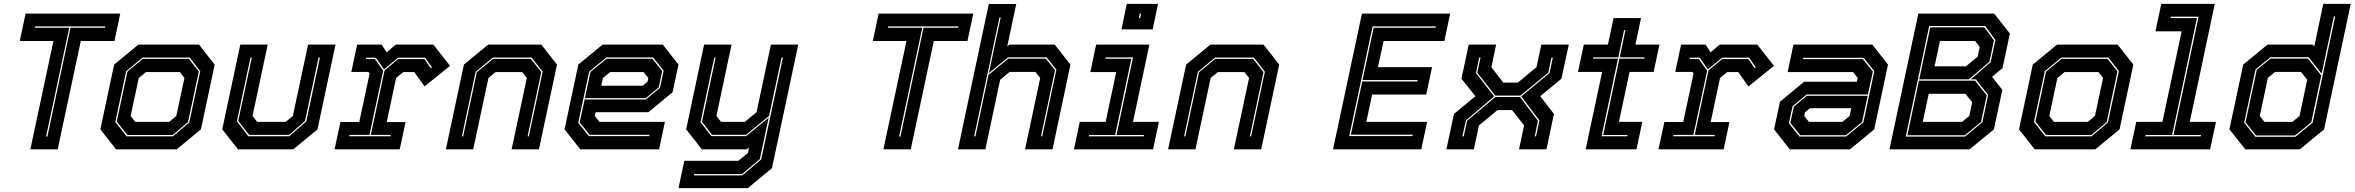

<svg xmlns="http://www.w3.org/2000/svg" viewBox="-20 -770 12141 990"><path d="M136.5 0 255.5 -558.5H82L112 -700H600L570 -558.5H396.5L277.5 0ZM217.5 -66H224.5L343.5 -627H521.5L523 -634H161L159.5 -627H337Z M578.5 0 497.5 -103 568.5 -437 693.5 -540H1006L1087 -437L1016 -103L891 0ZM633 -67H871.5L956 -138.5L1012.5 -403.5L958 -473.5H715.5L630.5 -403L574.5 -141ZM637 -74 582 -143 637 -401 716.5 -466.5H954L1005 -401.5L949.5 -140.5L870.5 -74ZM677.5 -141.5H852L889 -172L931 -368L907 -398.5H732.5L695.5 -368L653.5 -172Z M1207 0 1126 -103 1219 -540H1360.5L1282 -172L1306 -141.5H1453L1490 -172L1568.5 -540H1710L1617 -103L1492 0ZM1260.5 -67.5H1471.5L1559.5 -144L1629.5 -473.5H1622.5L1552.5 -146L1470.5 -74.5H1264.5L1208.5 -146.5L1278.5 -473.5H1271.5L1201.5 -144.5Z M1705 0 1735.5 -141H1832.5L1886 -391.5L1880 -399H1791.5L1821.5 -540H1948L1973.5 -500L2020.5 -540H2214.5L2300.5 -430.5L2169 -324.5L2116 -398.5H2059.5L2022.5 -368L1974 -140.5H2071L2041 0ZM1781 -67.5H1993.5L1995 -74.5H1892L1963 -407L2033.5 -465.5H2168.5L2201 -418L2207 -422.5L2172.5 -472.5H2033L1960 -412.5L1917.5 -472.5H1867.5L1866 -465.5H1913L1956 -405.5L1885 -74.5H1782.5Z M2279 0 2372 -437 2497 -540H2771L2852 -437L2759 0H2618L2696.5 -368L2672.5 -398.5H2535.5L2498.5 -368L2420 0ZM2361.5 -67H2368L2438.5 -397.5L2522.5 -466.5H2717L2771 -398.5L2700.5 -67H2707L2778 -400.5L2721 -473.5H2521.5L2432.5 -399.5Z M3397.5 -540 3478.5 -437 3448 -294.5 3323.5 -191.5H3051.5L3047 -172L3071 -141.5H3408.5L3378.5 0H2972L2891 -103L2962 -437L3087 -540ZM3343.5 -467 3394.5 -404 3376.5 -319.5 3309.5 -264H2996L3024.5 -399L3108 -467ZM3347.5 -474H3107L3018 -401L2961.5 -137L3016.5 -68H3328L3329.5 -75H3020.5L2969 -139L2994.5 -257H3310L3383 -317L3402 -406ZM3298.5 -398.5H3126L3089 -368L3080.5 -328H3293.5L3319 -349L3323 -368Z M3599 0 3518 -103 3610.5 -540H3752L3674 -172L3698 -141.5H3820.5L3881 -191.5L3955 -540H4096L3960.5 97L3836 200H3478.5L3508.5 59H3787.5L3836.5 18.5L3842.5 -10L3830.5 0ZM3558 134.5H3807.5L3905 52L4017 -473.5H4010L3945.5 -172.5L3826.5 -75H3651.5L3599.5 -142L3670 -473.5H3663L3592 -140L3647.5 -68H3827.5L3943.5 -163.5L3898 50L3806.5 127.5H3559.5Z M4535 0 4654 -558.5H4480.5L4510.5 -700H4998.5L4968.5 -558.5H4795L4676 0ZM4616 -66H4623L4742 -627H4920L4921.5 -634H4559.5L4558 -627H4735.5Z M4919.5 0 5078.5 -749.5H5220L5173.5 -530.5L5185 -540H5418.5L5499.5 -437L5407 0H5265.5L5343.5 -368L5319.5 -399H5185.5L5137 -358.5L5061 0ZM5003 -67H5009.5L5077 -384L5179 -467.5H5372.5L5420 -408.5L5347.5 -67H5354L5427 -410.5L5376.5 -474.5H5178L5079 -393.5L5140 -680.5H5133.5Z M5762.5 -618.5 5790 -750H5951L5923.5 -618.5ZM5852 -676H5858.5L5863.5 -700H5857ZM5517.5 0 5547.5 -141.5H5681L5735.5 -398.5H5602L5632 -540H5906.5L5822 -141.5H5955.5L5925.5 0ZM5594.5 -67H5877L5878.5 -74H5737L5822 -474H5681L5679.5 -467H5813.5L5730 -74H5596Z M6003 0 6096 -437 6221 -540H6495L6576 -437L6483 0H6342L6420.5 -368L6396.5 -398.5H6259.5L6222.5 -368L6144 0ZM6085.5 -67H6092L6162.5 -397.5L6246.5 -466.5H6441L6495 -398.5L6424.5 -67H6431L6502 -400.5L6445 -473.5H6245.5L6156.5 -399.5Z M6853.5 0 7002.5 -700H7457.5L7427.5 -558.5H7114L7085 -424H7364L7334 -282.5H7055L7025 -141.5H7338.5L7308.5 0ZM6937 -68.5H7263L7264.5 -75.5H6945.5L7004 -350H7288L7289.5 -357H7005.5L7063 -627H7382L7383.5 -634H7057.5Z M7438 0 7477 -182.5 7587.5 -274 7515.5 -364 7553 -540H7694.5L7670 -423.5L7731.5 -344H7806.5L7902.5 -423.5L7927.5 -540H8069L8031 -364L7922 -274L7992.5 -182.5L7954 0H7812.5L7838.5 -123.5L7776.5 -202.5H7701.5L7606 -123.5L7579.5 0ZM7520.5 -67H7527.5L7544.5 -147L7690.5 -270H7817.5L7910 -147L7893.5 -67H7900L7917.5 -149L7824 -273L7969.5 -393L7987 -473.5H7980L7963 -395L7819 -277H7690L7597.5 -395L7614 -473.5H7607L7590.5 -393L7684 -273L7538.5 -149Z M8156 0 8241 -399H8116.5L8146.5 -540H8271L8300 -677H8441.5L8412.5 -540H8536.5L8506.5 -399H8382.5L8327.5 -141.5H8448L8418 0ZM8238 -67.5H8370.5L8372 -74H8246.5L8330 -467.5H8458.5L8460 -474.5H8331.5L8361 -614.5H8354L8324.5 -474.5H8195.5L8194 -468H8323Z M8531.5 0 8562 -141H8659L8712.5 -391.5L8706.5 -399H8618L8648 -540H8774.5L8800 -500L8847 -540H9041L9127 -430.5L8995.5 -324.5L8942.5 -398.5H8886L8849 -368L8800.5 -140.5H8897.5L8867.5 0ZM8607.5 -67.5H8820L8821.5 -74.5H8718.5L8789.5 -407L8860 -465.5H8995L9027.5 -418L9033.5 -422.5L8999 -472.5H8859.5L8786.5 -412.5L8744 -472.5H8694L8692.5 -465.5H8739.5L8782.5 -405.5L8711.5 -74.5H8609Z M9208.5 0 9127.5 -103 9158 -245.5 9282.5 -348.5H9554.5L9559 -368L9535 -398.5H9197.5L9227.5 -540H9634L9715 -437L9644 -103L9519 0ZM9262.5 -73 9211.5 -136 9229.5 -220.5 9296.5 -276H9610L9581.5 -141L9498 -73ZM9258.5 -66H9499L9588 -139L9644.5 -403L9589.5 -472H9278L9276.5 -465H9585.5L9637 -401L9611.5 -283H9296L9223 -223L9204 -134ZM9307.5 -141.5H9480L9517 -172L9525.5 -212H9312.5L9287 -191L9283 -172Z M9722.5 0 9871.5 -700H10262.5L10343.5 -597L10305.5 -418.5L10251.5 -374L10304.5 -306.5L10261 -103L10136 0ZM9806.5 -65.5H10112L10201.5 -139.5L10231.5 -280.5L10168 -361H10142.5L10244.5 -450L10269 -564L10216 -636H9927.5ZM9815 -72.5 9874.5 -354H10164L10224 -278.5L10195 -141.5L10111 -72.5ZM9876 -361 9933 -629H10212L10261.5 -562L10238 -452L10133 -361ZM9894 -141.5H10097L10134 -172L10149 -242.5L10114.5 -286.5H9925ZM9955 -428H10116.5L10177 -477.5L10188 -528L10164 -558.5H9983Z M10471.5 0 10390.5 -103 10461.5 -437 10586.5 -540H10899L10980 -437L10909 -103L10784 0ZM10526 -67H10764.5L10849 -138.5L10905.5 -403.5L10851 -473.5H10608.5L10523.5 -403L10467.5 -141ZM10530 -74 10475 -143 10530 -401 10609.5 -466.5H10847L10898 -401.5L10842.5 -140.5L10763.5 -74ZM10570.5 -141.5H10745L10782 -172L10824 -368L10800 -398.5H10625.5L10588.5 -368L10546.5 -172Z M10965 0 10995 -141.5H11130L11229 -608.5H11094L11124 -750H11400L11271 -141.5H11406L11376 0ZM11042 -67H11327.5L11329 -74H11187L11316.5 -684H11173L11171.5 -677H11308L11180 -74H11043.5Z M11838.5 0H11557.5L11475.5 -103L11546.5 -437L11672 -540H11905L11913 -530.5L11959.5 -750H12101L11963.5 -103ZM11814 -71.5H11613L11558.5 -139.5L11616.5 -410L11687.5 -468H11880L11949 -381L11897.5 -139.5ZM11800 -141.5 11837 -172 11876.5 -358.5 11845 -399H11710.5L11673.5 -368L11632 -172L11656 -141.5ZM11815.5 -64.5 11904.5 -137.5 12021 -685.5H12014L11951 -390L11884 -475H11686.5L11610 -412L11551.5 -137.5L11609.5 -64.5Z"/></svg>

Font: Tourney Thin ExtraBold
Style: Italic
Weight: 800
Italic angle: -12°
Version: Version 1.015